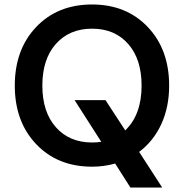

<svg xmlns="http://www.w3.org/2000/svg" viewBox="-20 -732 821 857"><path d="M562 105 494 -2Q444 12 391 12Q237 12 141.5 -88.5Q46 -189 46 -350Q46 -511 141.5 -611.5Q237 -712 391 -712Q544 -712 639.5 -611.5Q735 -511 735 -350Q735 -254 700 -178Q665 -102 601 -54L704 105ZM391 -96Q412 -96 432 -99L313 -285H451L539 -150Q612 -220 612 -350Q612 -468 552 -536Q492 -604 391 -604Q290 -604 229.5 -536Q169 -468 169 -350Q169 -232 229.5 -164Q290 -96 391 -96Z"/></svg>

Font: AWOL-DM SemiBold
Style: Regular
Weight: 600
Designer: Colophon Foundry, Jonny Pinhorn, Mikhail Sharanda
Foundry: Colophon Foundry
Version: Version 1.000;Glyphs 3.2.3 (3260)